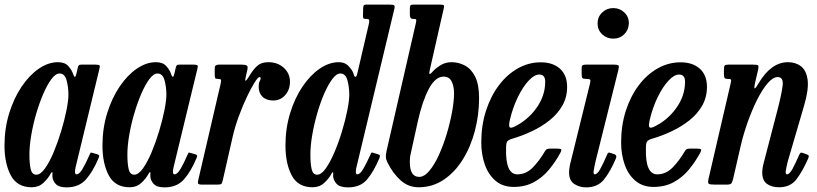

<svg xmlns="http://www.w3.org/2000/svg" viewBox="-22 -800 3542 832"><path d="M405 -114.5Q381 -57 350.5 -22.5Q320 12 266.5 12Q233 12 219.2 -3.2Q205.5 -18.5 205 -36Q204.5 -40 205 -42.2Q205.5 -44.5 205.5 -48.5Q205.5 -60.5 197.5 -47.5Q186.5 -26.5 166 -7.5Q145.5 11.5 115.5 11.5Q52.5 11.5 25 -39.8Q-2.5 -91 -2.5 -169.5Q-2.5 -243.5 17.8 -309Q38 -374.5 71.5 -424.2Q105 -474 146 -502.2Q187 -530.5 229 -530.5Q259.5 -530.5 274.5 -513.2Q289.5 -496 294.5 -480Q303 -454.5 309 -480L315 -506.5Q316.5 -513.5 319.5 -516.8Q322.5 -520 331 -520H391.5Q407 -520 409.5 -516.2Q412 -512.5 408.5 -500.5L306 -77Q303 -65 303 -56Q303 -44.5 309.5 -44.5Q321.5 -44.5 335.2 -67.2Q349 -90 366 -129Q369 -136 370.5 -138Q372 -140 380.5 -137L399.5 -131.5Q406.5 -129 407.5 -125.8Q408.5 -122.5 405 -114.5ZM274.5 -390Q274.5 -422.5 266.5 -452Q258.5 -481.5 236 -481.5Q219 -481.5 201 -457.5Q183 -433.5 166 -394.2Q149 -355 135.2 -308.2Q121.5 -261.5 113.5 -214.8Q105.5 -168 105.5 -130Q105.5 -91 111 -67Q116.5 -43 135.5 -43Q153.5 -43 173 -70.2Q192.5 -97.5 210.5 -140.5Q228.5 -183.5 243 -231.5Q257.5 -279.5 266 -322Q274.5 -364.5 274.5 -390Z M829.5 -114.5Q805.5 -57 775 -22.5Q744.5 12 691 12Q657.5 12 643.8 -3.2Q630 -18.5 629.5 -36Q629 -40 629.5 -42.2Q630 -44.5 630 -48.5Q630 -60.5 622 -47.5Q611 -26.5 590.5 -7.5Q570 11.5 540 11.5Q477 11.5 449.5 -39.8Q422 -91 422 -169.5Q422 -243.5 442.2 -309Q462.5 -374.5 496 -424.2Q529.5 -474 570.5 -502.2Q611.5 -530.5 653.5 -530.5Q684 -530.5 699 -513.2Q714 -496 719 -480Q727.5 -454.5 733.5 -480L739.5 -506.5Q741 -513.5 744 -516.8Q747 -520 755.5 -520H816Q831.5 -520 834 -516.2Q836.5 -512.5 833 -500.5L730.5 -77Q727.5 -65 727.5 -56Q727.5 -44.5 734 -44.5Q746 -44.5 759.8 -67.2Q773.5 -90 790.5 -129Q793.5 -136 795 -138Q796.5 -140 805 -137L824 -131.5Q831 -129 832 -125.8Q833 -122.5 829.5 -114.5ZM699 -390Q699 -422.5 691 -452Q683 -481.5 660.5 -481.5Q643.5 -481.5 625.5 -457.5Q607.5 -433.5 590.5 -394.2Q573.5 -355 559.8 -308.2Q546 -261.5 538 -214.8Q530 -168 530 -130Q530 -91 535.5 -67Q541 -43 560 -43Q578 -43 597.5 -70.2Q617 -97.5 635 -140.5Q653 -183.5 667.5 -231.5Q682 -279.5 690.5 -322Q699 -364.5 699 -390Z M926.5 -520H1023.5Q1041.5 -520 1047.2 -516.2Q1053 -512.5 1050 -498L1043.5 -469Q1038.5 -448.5 1042.8 -450.2Q1047 -452 1056 -467Q1074.5 -498.5 1092.5 -514.5Q1110.5 -530.5 1140.5 -530.5Q1181.5 -530.5 1208 -506Q1234.5 -481.5 1234.5 -446.5Q1234.5 -411 1213.8 -387.8Q1193 -364.5 1162 -364.5Q1132 -364.5 1115.2 -381Q1098.5 -397.5 1099 -425Q1099 -440.5 1103.2 -447.8Q1107.5 -455 1107.5 -461Q1107.5 -466 1102 -466Q1096 -466 1081 -442.2Q1066 -418.5 1047.8 -380Q1029.5 -341.5 1012.8 -296Q996 -250.5 986 -206.5L943.5 -19.5Q940.5 -7 937.5 -3.5Q934.5 0 918.5 0H854.5Q838.5 0 836.5 -4.8Q834.5 -9.5 837.5 -21.5L933.5 -434.5Q937 -450.5 935.5 -454.2Q934 -458 922.5 -458H921Q912 -458 910.2 -462.2Q908.5 -466.5 908.5 -479.5V-505.5Q908.5 -520 926.5 -520Z M1622 -114.5Q1598 -57.5 1569 -22.8Q1540 12 1486.5 12Q1451 12 1436.8 -3.2Q1422.5 -18.5 1421.5 -37Q1421.5 -40.5 1421.8 -43.2Q1422 -46 1422 -49.5Q1421.5 -59.5 1414.5 -47Q1403.5 -26.5 1383 -7.5Q1362.5 11.5 1332.5 11.5Q1269.5 11.5 1242.2 -39.8Q1215 -91 1215 -169.5Q1215 -243.5 1235 -309Q1255 -374.5 1288.5 -424.2Q1322 -474 1363 -502.2Q1404 -530.5 1446 -530.5Q1473.5 -530.5 1490 -512Q1506.5 -493.5 1510 -480.5Q1513.5 -467 1518 -466.8Q1522.5 -466.5 1526 -480L1576.5 -697Q1578.5 -706 1578 -712Q1577.5 -718 1566 -718H1562.5Q1554.5 -718 1552.5 -721.5Q1550.5 -725 1551 -734.5L1551.5 -761.5Q1552 -771.5 1553.8 -775.8Q1555.5 -780 1564 -780H1664.5Q1681.5 -780 1685.8 -777Q1690 -774 1686.5 -760L1523 -77Q1520 -65 1520 -56Q1520 -44.5 1526 -44.5Q1538.5 -44.5 1552.2 -68.2Q1566 -92 1583 -129.5Q1586 -136.5 1587.8 -138.2Q1589.5 -140 1596.5 -137.5L1616 -131.5Q1623.5 -129 1624.2 -125.8Q1625 -122.5 1622 -114.5ZM1491.5 -390Q1491.5 -422.5 1483.5 -452Q1475.5 -481.5 1453 -481.5Q1436 -481.5 1418 -457.5Q1400 -433.5 1383 -394.5Q1366 -355.5 1352.5 -308.5Q1339 -261.5 1331 -215Q1323 -168.5 1323 -130Q1323 -90.5 1328.5 -66.8Q1334 -43 1352.5 -43Q1370.5 -43 1389.8 -70.2Q1409 -97.5 1427.2 -140.2Q1445.5 -183 1460 -231Q1474.5 -279 1483 -321.5Q1491.5 -364 1491.5 -390Z M1653 -145.5 1780 -699.5Q1783 -712 1781.2 -715Q1779.5 -718 1773 -718H1769.5Q1759 -718 1756.5 -723.5Q1754 -729 1754 -739V-763.5Q1754 -773 1756.5 -776.5Q1759 -780 1768 -780H1885Q1898 -780 1900.8 -777.2Q1903.5 -774.5 1901 -764L1841 -499.5Q1837 -483.5 1839.2 -480Q1841.5 -476.5 1854 -491Q1865.5 -504 1886.8 -517.2Q1908 -530.5 1934.5 -530.5Q1965.5 -530.5 1992.8 -516Q2020 -501.5 2037 -467.8Q2054 -434 2054 -375.5Q2054 -302 2035.8 -232.8Q2017.5 -163.5 1983.2 -108.5Q1949 -53.5 1900.5 -21Q1852 11.5 1792 11.5Q1747 11.5 1713.5 -19Q1680 -49.5 1657 -96Q1650.5 -109.5 1650 -119Q1649.5 -128.5 1653 -145.5ZM1754 -98Q1753.5 -33.5 1794.5 -33.5Q1816.5 -33.5 1838.5 -59.8Q1860.5 -86 1879.8 -128.2Q1899 -170.5 1913.8 -219.5Q1928.5 -268.5 1937 -315.2Q1945.5 -362 1945.5 -396.5Q1945.5 -426.5 1935 -447.2Q1924.5 -468 1900.5 -468Q1864.5 -468 1836.2 -414.8Q1808 -361.5 1788.5 -274L1757 -130.5Q1755 -122.5 1754.5 -114.5Q1754 -106.5 1754 -98Z M2063.5 -182Q2063.5 -257 2084 -320.2Q2104.5 -383.5 2140.2 -430.8Q2176 -478 2222.5 -504Q2269 -530 2321 -530Q2374 -530 2404.8 -502Q2435.5 -474 2435.5 -423.5Q2435.5 -378.5 2414.8 -342.2Q2394 -306 2359 -278.2Q2324 -250.5 2281.8 -230.8Q2239.5 -211 2196.5 -198.5Q2181.5 -194 2176.2 -187.2Q2171 -180.5 2171 -159Q2167.5 -44.5 2220 -44.5Q2257.5 -44.5 2286.5 -74Q2315.5 -103.5 2340 -145.5Q2344 -152.5 2348.8 -154.2Q2353.5 -156 2364.5 -156H2391Q2406.5 -156 2409.5 -152.8Q2412.5 -149.5 2406 -137.5Q2385 -98.5 2357 -64.8Q2329 -31 2291.2 -10.5Q2253.5 10 2204 10Q2156.5 10 2125.2 -16.8Q2094 -43.5 2078.8 -87.2Q2063.5 -131 2063.5 -182ZM2203.5 -249.5Q2262 -276.5 2301 -329.8Q2340 -383 2340.5 -444Q2341.5 -477 2314.5 -477Q2293.5 -477 2268.8 -450.5Q2244 -424 2222.2 -379.5Q2200.5 -335 2187.5 -281Q2183 -262.5 2184.8 -252.5Q2186.5 -242.5 2203.5 -249.5Z M2567.5 -698.5Q2567.5 -727 2587.5 -746Q2607.5 -765 2635.5 -765Q2663.5 -765 2683.5 -746Q2703.5 -727 2703 -698.5Q2702 -670 2682.8 -651.2Q2663.5 -632.5 2635.5 -632.5Q2607.5 -632.5 2587.5 -651.2Q2567.5 -670 2567.5 -698.5ZM2657 -494.5 2558.5 -100Q2557 -93.5 2553.5 -76.5Q2550 -59.5 2550 -56Q2550 -44.5 2555 -44.5Q2566.5 -44.5 2579.2 -67.8Q2592 -91 2608 -128Q2611 -135.5 2614 -137.8Q2617 -140 2625 -137L2641 -131.5Q2652.5 -127 2647 -113.5Q2622 -54.5 2594.5 -21.2Q2567 12 2518 12Q2489 12 2466.5 -2.8Q2444 -17.5 2444 -53.5Q2444 -62 2446 -75.2Q2448 -88.5 2451 -98.5L2535 -439.5Q2538 -451 2535.2 -454.5Q2532.5 -458 2520 -458H2519Q2505.5 -458 2502 -461.5Q2498.5 -465 2498.5 -478V-503.5Q2498.5 -514.5 2502.8 -517.2Q2507 -520 2517 -520H2636Q2655.5 -520 2658.5 -515.8Q2661.5 -511.5 2657 -494.5Z M2669.5 -182Q2669.5 -257 2690 -320.2Q2710.5 -383.5 2746.2 -430.8Q2782 -478 2828.5 -504Q2875 -530 2927 -530Q2980 -530 3010.8 -502Q3041.5 -474 3041.5 -423.5Q3041.5 -378.5 3020.8 -342.2Q3000 -306 2965 -278.2Q2930 -250.5 2887.8 -230.8Q2845.5 -211 2802.5 -198.5Q2787.5 -194 2782.2 -187.2Q2777 -180.5 2777 -159Q2773.5 -44.5 2826 -44.5Q2863.5 -44.5 2892.5 -74Q2921.5 -103.5 2946 -145.5Q2950 -152.5 2954.8 -154.2Q2959.5 -156 2970.5 -156H2997Q3012.5 -156 3015.5 -152.8Q3018.5 -149.5 3012 -137.5Q2991 -98.5 2963 -64.8Q2935 -31 2897.2 -10.5Q2859.5 10 2810 10Q2762.5 10 2731.2 -16.8Q2700 -43.5 2684.8 -87.2Q2669.5 -131 2669.5 -182ZM2809.5 -249.5Q2868 -276.5 2907 -329.8Q2946 -383 2946.5 -444Q2947.5 -477 2920.5 -477Q2899.5 -477 2874.8 -450.5Q2850 -424 2828.2 -379.5Q2806.5 -335 2793.5 -281Q2789 -262.5 2790.8 -252.5Q2792.5 -242.5 2809.5 -249.5Z M3135.5 -520H3240.5Q3260 -520 3263.2 -516.5Q3266.5 -513 3263 -497L3250 -441.5Q3244.5 -416.5 3248.8 -417Q3253 -417.5 3265.5 -439.5Q3319.5 -530.5 3392.5 -530.5Q3426 -530.5 3449.2 -512.5Q3472.5 -494.5 3477.8 -453Q3483 -411.5 3462 -341L3391.5 -100Q3389.5 -93 3386 -76.2Q3382.5 -59.5 3382.5 -56Q3382.5 -44.5 3388 -44.5Q3399 -44.5 3411.8 -67.5Q3424.5 -90.5 3440.5 -127.5Q3444 -135 3447 -137.5Q3450 -140 3457.5 -137L3474.5 -131Q3481.5 -128.5 3482.5 -125Q3483.5 -121.5 3480 -113Q3455.5 -57 3429 -22.8Q3402.5 11.5 3354 11.5Q3322 11.5 3301.5 -3.2Q3281 -18 3281 -53Q3281 -61 3283 -73.8Q3285 -86.5 3288 -96.5L3348 -327Q3364 -388.5 3369.2 -427.2Q3374.5 -466 3348 -466Q3327 -466 3303.8 -438.5Q3280.5 -411 3258.2 -366.5Q3236 -322 3217.5 -269.5Q3199 -217 3187.5 -167L3155 -25.5Q3152 -12.5 3148 -6.2Q3144 0 3127.5 0H3075.5Q3053 0 3048.8 -4Q3044.5 -8 3048.5 -26L3144.5 -440Q3147.5 -453 3145.2 -455.5Q3143 -458 3136.5 -458H3132Q3120 -458 3117.5 -462.8Q3115 -467.5 3115 -480.5V-499Q3115 -512.5 3118.5 -516.2Q3122 -520 3135.5 -520Z"/></svg>

Font: Besley* Condensed Medium
Style: Italic
Weight: 500
Width: 3
Italic angle: -13°
Designer: Owen Earl
Foundry: indestructible type*
Version: Version 3.000; ttfautohint (v1.8.3)